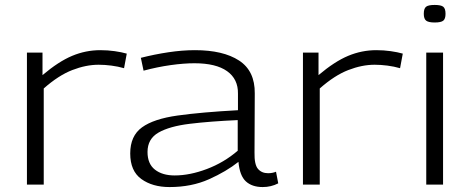

<svg xmlns="http://www.w3.org/2000/svg" viewBox="-20 -747 1902 777"><path d="M152 -534V-443Q217 -498 272 -521Q327 -544 386 -544Q416 -544 444 -540Q472 -536 493 -530L482 -471Q458 -478 431 -481.5Q404 -485 379 -485Q328 -485 272.5 -463.5Q217 -442 157 -389V0H89V-534Z M507 -126Q507 -197 554.5 -231.5Q602 -266 699 -279.5Q796 -293 943 -301V-368Q944 -427 899 -459Q854 -491 767 -491Q724 -491 670.5 -483.5Q617 -476 561 -461L550 -513Q605 -527 661.5 -535.5Q718 -544 769 -544Q883 -544 947.5 -502Q1012 -460 1011 -369L1010 -130Q1009 -81 1024 -63.5Q1039 -46 1065 -46Q1082 -46 1097 -52L1106 -5Q1077 10 1043 10Q1000 10 975 -13Q950 -36 945 -92Q896 -53 825.5 -21.5Q755 10 666 10Q597 10 552 -22.5Q507 -55 507 -126ZM577 -132Q577 -84 607 -60.5Q637 -37 687 -37Q748 -37 817 -63Q886 -89 942 -137V-261Q830 -256 748 -246Q666 -236 621.5 -210.5Q577 -185 577 -132Z M1269 -534V-443Q1334 -498 1389 -521Q1444 -544 1503 -544Q1533 -544 1561 -540Q1589 -536 1610 -530L1599 -471Q1575 -478 1548 -481.5Q1521 -485 1496 -485Q1445 -485 1389.5 -463.5Q1334 -442 1274 -389V0H1206V-534Z M1739 -656Q1714 -656 1704.5 -663.5Q1695 -671 1695 -691Q1695 -712 1704 -719.5Q1713 -727 1739 -727Q1765 -727 1774 -719.5Q1783 -712 1783 -691Q1783 -671 1774 -663.5Q1765 -656 1739 -656ZM1705 0V-534H1773V0Z"/></svg>

Font: Georama Extended Light
Style: Regular
Weight: 300
Width: 7
Designer: Jean-Baptiste Levee
Foundry: Production Type
Version: Version 1.000